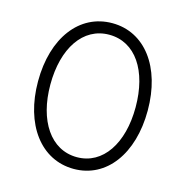

<svg xmlns="http://www.w3.org/2000/svg" viewBox="-112 -862 946 979"><g transform="rotate(15 361.5 -372.5)"><path d="M363 12C535 12 651 -144 651 -373C651 -603 534 -757 362 -757C189 -757 72 -603 72 -373C72 -145 189 12 363 12ZM363 -50C224 -50 137 -183 137 -373C137 -565 224 -696 362 -696C501 -696 587 -566 587 -373C587 -182 500 -50 363 -50Z"/></g></svg>

Font: Plus Jakarta Sans Light
Style: Regular
Weight: 300
Designer: Gumpita Rahayu
Foundry: Tokotype
Version: Version 2.071;gftools[0.9.30]